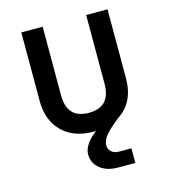

<svg xmlns="http://www.w3.org/2000/svg" viewBox="-113 -639 825 938"><g transform="rotate(-15 300.0 -170.0)"><path d="M368 210Q311 210 277 182Q243 154 243 111Q243 87 259 61.5Q275 36 313 7Q306 10 300 10Q198 10 140 -47.5Q82 -105 82 -203V-550H190V-203Q190 -85 300 -85Q410 -85 410 -203V-550H518V-203Q518 -79 431 -24L397 5Q340 52 340 90Q340 110 354 123Q368 136 392 136H455V210Z"/></g></svg>

Font: Pitagon Sans Mono SemiBold
Style: Regular
Weight: 600
Monospace: yes
Designer: Travis Tran
Foundry: Pitagon
Version: Version 1.001; ttfautohint (v1.8.4.7-5d5b);gftools[0.9.26]